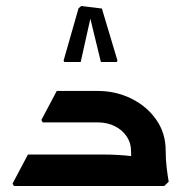

<svg xmlns="http://www.w3.org/2000/svg" viewBox="-20 -617 631 637"><path d="M414.7 -117Q414.7 -143 400.2 -164.5Q385.7 -186 360.7 -198.5Q335.7 -211 303.7 -211H158.3V-222L170.3 -315.3H303.7Q364 -315.3 415.5 -290Q467 -264.7 498.3 -220Q529.7 -175.3 529.7 -117ZM26 0 21.7 -8 72.7 -104.3H224.7V0ZM72.7 0V-104.3H323.7Q348.7 -104.3 373.2 -102.8Q397.7 -101.3 413.7 -99.3Q429.7 -97.3 429.7 -97.3V0ZM121.7 -211 117.3 -219 168.3 -315.3H287V-211ZM425.7 0Q421.7 -27 418.2 -57Q414.7 -87 414.7 -117H529.7Q529.7 -87.3 533 -60.3Q536.3 -33.3 539.7 -14L524.7 0ZM249.3 -597 318 -588.7 369.7 -416 367.3 -411.3H314.7L277.3 -565.2L282.3 -566.3L247.7 -411.3H193.4L191 -416L240.5 -589.3Z"/></svg>

Font: Fustat
Style: Regular
Weight: 400
Designer: Mohamed Gaber, Khaled Hosny, Laura Garcia Mut
Foundry: Kief Type Foundry, Alif Type Foundry, Hard Type Foundry
Version: Version 1.007